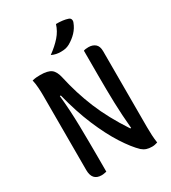

<svg xmlns="http://www.w3.org/2000/svg" viewBox="-222 -1044 1044 1169"><g transform="rotate(-30 300.0 -460.0)"><path d="M178 2Q171 3 162.5 5Q154 7 143 7Q77 7 77 -68V-594Q77 -618 75 -647.5Q73 -677 67 -703Q84 -707 96.5 -708Q109 -709 123 -709Q176 -709 199.5 -691.5Q223 -674 233 -628Q260 -505 307 -391Q354 -277 436 -153H442Q433 -250 430.5 -338.5Q428 -427 428 -527V-704Q440 -709 462 -709Q491 -709 509.5 -693.5Q528 -678 528 -643V-108Q528 -80 529.5 -52Q531 -24 535 3Q525 6 516 8Q507 10 496 10Q474 10 457.5 4.5Q441 -1 426 -14Q385 -53 337.5 -127Q290 -201 246 -305Q202 -409 170 -538H163Q174 -433 176 -319.5Q178 -206 178 -100ZM362 -930Q413 -930 445 -919Q457 -915 460 -904.5Q463 -894 458 -883Q446 -851 422.5 -826Q399 -801 366 -782Q351 -774 337 -771Q323 -768 304 -768Q287 -768 272 -771Q257 -774 240 -782Q287 -816 318 -851.5Q349 -887 362 -930Z"/></g></svg>

Font: Recursive Mn Csl St Med
Style: Regular
Weight: 500
Monospace: yes
Version: Version 1.079;hotconv 1.0.112;makeotfexe 2.5.65598; ttfautoh